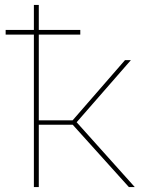

<svg xmlns="http://www.w3.org/2000/svg" viewBox="-20 -762 589 782"><path d="M3 -640H307V-621H3ZM268 -263 286 -271 529 0H505ZM118 -742H138V0H118ZM131 -272H288V-254H131ZM268 -263 489 -517H513L286 -257Z"/></svg>

Font: Montserrat
Style: Regular
Weight: 400
Designer: Julieta Ulanovsky
Foundry: Julieta Ulanovsky
Version: Version 8.000